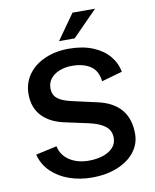

<svg xmlns="http://www.w3.org/2000/svg" viewBox="-101 -1027 896 1113"><g transform="rotate(-10 346.5 -470.5)"><path d="M348.5 -89.5Q395 -89.5 432.5 -102Q470 -114.5 491.5 -138.2Q513 -162 513 -195.5Q513 -239 480.2 -264.2Q447.5 -289.5 386.5 -303L250.5 -332.5Q164.5 -350 117.5 -399.8Q70.5 -449.5 70.5 -529.5Q70.5 -594.5 106.2 -644.5Q142 -694.5 204.8 -721.8Q267.5 -749 345.5 -749Q426 -749 486 -724.5Q546 -700 581.2 -658Q616.5 -616 625.5 -564L503.5 -529.5Q497 -592 455.2 -620Q413.5 -648 347 -648Q306.5 -648 273.2 -635Q240 -622 220.8 -598Q201.5 -574 201.5 -541.5Q201.5 -516.5 211.8 -499Q222 -481.5 246.8 -468.5Q271.5 -455.5 314.5 -446L447.5 -416Q639 -378 639 -196.5Q639 -138.5 603.2 -91.5Q567.5 -44.5 501.5 -17.2Q435.5 10 349 10Q280.5 10 218.5 -11.2Q156.5 -32.5 112.5 -74.8Q68.5 -117 53.5 -177L177.5 -204.5Q189 -150 235.8 -119.8Q282.5 -89.5 348.5 -89.5ZM536.5 -951 390 -802H298L403.5 -951Z"/></g></svg>

Font: 1883 Sans SemiBold
Style: Regular
Weight: 600
Designer: 1883 Sans project is a fork of Public Sans.
Version: Version 1.009